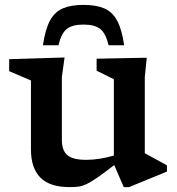

<svg xmlns="http://www.w3.org/2000/svg" viewBox="-20 -754 725 785"><path d="M233 -182Q233 -138.5 255.5 -119.5Q278 -100.5 332.5 -100.5Q359.5 -100.5 389 -105.2Q418.5 -110 445.5 -118V-430L375 -465V-514L580 -518L572 -438.5V-127.5Q578 -124 595.8 -114.5Q613.5 -105 632.8 -94.5Q652 -84 662.5 -78V-52.5L507.5 11H486L447 -79Q405.5 -47 379.2 -28.8Q353 -10.5 335.2 -2Q317.5 6.5 301.8 8.8Q286 11 265.5 11Q183 11 144.8 -28.2Q106.5 -67.5 106.5 -143V-425L17.5 -463V-512L244 -519L233 -440ZM321.5 -653.5Q275.5 -653.5 253 -635.5Q230.5 -617.5 219 -569H155.5Q165 -633.5 184.2 -669.5Q203.5 -705.5 237 -719.8Q270.5 -734 321.5 -734Q372.5 -734 406 -719.8Q439.5 -705.5 459 -669.5Q478.5 -633.5 487.5 -569H424Q412.5 -617.5 390 -635.5Q367.5 -653.5 321.5 -653.5Z"/></svg>

Font: Newsreader Caption Medium
Style: Regular
Weight: 500
Designer: Hugues Gentile
Foundry: Production Type
Version: Version 1.001